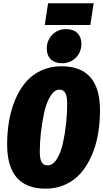

<svg xmlns="http://www.w3.org/2000/svg" viewBox="-20 -1114 621 1154"><path d="M522.9 -963.9H249L269 -1094.2H543ZM353 -733.9Q309.1 -733.9 285.2 -757.8Q261.2 -781.7 261.2 -821.8Q261.2 -872.1 294.7 -905.5Q328.1 -939 377 -939Q420.9 -939 445.1 -915Q469.2 -891.1 469.2 -851.1Q469.2 -800.8 435.8 -767.3Q402.3 -733.9 353 -733.9ZM349.1 -715.8Q581.1 -715.8 581.1 -451.2Q581.1 -375 568.8 -306.2Q556.6 -237.3 530.3 -177.5Q503.9 -117.7 466.1 -74Q428.2 -30.3 373.8 -5.1Q319.3 20 253.9 20Q22.9 20 22.9 -246.1Q22.9 -322.3 35.2 -390.9Q47.4 -459.5 73.2 -519.3Q99.1 -579.1 137 -622.6Q174.8 -666 229 -690.9Q283.2 -715.8 349.1 -715.8ZM336.9 -575.2Q306.6 -575.2 282.7 -536.1Q258.8 -497.1 245.6 -437.3Q232.4 -377.4 225.8 -316.7Q219.2 -255.9 219.2 -202.1Q219.2 -157.7 230.5 -138.9Q241.7 -120.1 266.1 -120.1Q297.4 -120.1 321.3 -157.7Q345.2 -195.3 358.2 -253.9Q371.1 -312.5 377.4 -372.6Q383.8 -432.6 383.8 -488.8Q383.8 -534.7 372.6 -554.9Q361.3 -575.2 336.9 -575.2Z"/></svg>

Font: Fira Sans Compressed Heavy
Style: Italic
Weight: 900
Width: 3
Italic angle: -8°
Designer: Carrois Corporate & Edenspiekermann AG
Foundry: Carrois Corporate GbR & Edenspiekermann AG
Version: Version 4.203;PS 004.203;hotconv 1.0.88;makeotf.lib2.5.64775